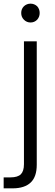

<svg xmlns="http://www.w3.org/2000/svg" viewBox="-47 -772 301 1050"><path d="M120 -649C120 -649 120 -649 120 -649C134 -649 146 -654 156 -664C165 -674 170 -686 170 -701C170 -701 170 -701 170 -701C170 -716 165 -728 156 -738C146 -747 134 -752 120 -752C120 -752 120 -752 120 -752C106 -752 94 -747 84 -738C74 -728 69 -716 69 -701C69 -701 69 -701 69 -701C69 -686 74 -674 84 -664C94 -654 106 -649 120 -649ZM154 -546C154 -546 84 -546 84 -546C84 -546 84 126 84 126C84 126 84 126 84 126C84 152 78 170 67 181C56 192 37 198 11 198C11 198 -27 198 -27 198C-27 198 -27 258 -27 258C-27 258 22 258 22 258C22 258 22 258 22 258C66 258 99 247 121 226C143 205 154 173 154 129C154 129 154 -546 154 -546Z"/></svg>

Font: wox.body
Style: Regular
Weight: 500
Designer: Ninad Kale (Devanagari), Jonny Pinhorn (Latin)
Foundry: Indian Type Foundry
Version: ""